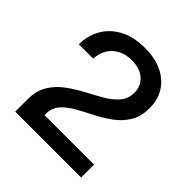

<svg xmlns="http://www.w3.org/2000/svg" viewBox="-137 -927 647 647"><g transform="rotate(45 187.0 -603.5)"><path d="M31.5 -373.5V-413V-432.5Q31.5 -473.5 48.8 -501.5Q66 -529.5 93.2 -549.8Q120.5 -570 151 -586Q181.5 -602 208.8 -617.8Q236 -633.5 253.2 -653.8Q270.5 -674 270.5 -702Q270.5 -734.5 248 -754.2Q225.5 -774 187 -774Q147.5 -774 121 -751.5Q94.5 -729 90.5 -685.5H22.5Q22.5 -726.5 41.5 -760.2Q60.5 -794 97.5 -814.2Q134.5 -834.5 189.5 -834.5Q260.5 -834.5 302 -798.2Q343.5 -762 343.5 -702.5Q343.5 -662 326.5 -634.2Q309.5 -606.5 283 -587.2Q256.5 -568 226.5 -552.8Q196.5 -537.5 169.8 -522.5Q143 -507.5 126.2 -488.2Q109.5 -469 109.5 -441V-435H345.5V-373.5Z"/></g></svg>

Font: Public Sans Medium
Style: Regular
Weight: 500
Designer: The Public Sans Project Authors: Dan O. Williams and USWDS (Libre Franklin designed by Pablo Impallari and Rodrigo Fuenz
Version: Version 1.007